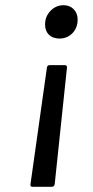

<svg xmlns="http://www.w3.org/2000/svg" viewBox="-20 -728 358 737"><path d="M278 -653Q278 -621 258 -600.5Q238 -580 208 -580Q183 -580 168 -594.5Q153 -609 153 -634Q153 -665 174 -686.5Q195 -708 224 -708Q248 -708 263 -692.5Q278 -677 278 -653ZM171 -478H228Q238 -478 237 -468L190 -21Q188 -11 179 -11H105Q95 -11 97 -21L160 -468Q161 -478 171 -478Z"/></svg>

Font: Barlow Medium
Style: Italic
Weight: 500
Italic angle: -7°
Designer: Jeremy Tribby
Foundry: Tribby Type
Version: Version 1.408